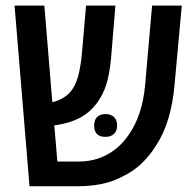

<svg xmlns="http://www.w3.org/2000/svg" viewBox="-20 -650 681 670"><path d="M83 0 30.8 -630.4H134.8L162.6 -293Q185.5 -299.3 203.6 -310.5Q221.7 -321.8 233.4 -339.8Q247.1 -360.4 254.4 -390.9Q261.7 -421.4 265.6 -460.4L280.3 -630.4H382.8L367.2 -442.9Q362.3 -392.1 351.1 -355.7Q339.8 -319.3 317.9 -290Q294.4 -258.3 260.5 -239.7Q226.6 -221.2 176.8 -213.4Q174.8 -213.4 173.1 -213.1Q171.4 -212.9 169.4 -212.9L180.2 -86.4H255.4Q310.1 -86.4 355 -111.1Q399.9 -135.7 430.2 -181.2Q476.6 -248 486.3 -352.1L510.7 -630.4H614.3L588.9 -351.6Q583.5 -290 567.4 -236.1Q551.3 -182.1 523.9 -141.6Q503.9 -108.4 474.6 -80.1Q445.3 -51.8 405.8 -33.2Q372.6 -15.6 333.5 -7.8Q294.4 0 252 0ZM347.7 -172.4Q308.6 -172.4 308.6 -211.9Q308.6 -231.4 319.1 -241.7Q329.6 -252 348.1 -252Q367.2 -252 377.9 -241.5Q388.7 -231 388.7 -211.9Q388.7 -193.4 377.9 -182.9Q367.2 -172.4 347.7 -172.4Z"/></svg>

Font: Open Sans
Style: Regular
Weight: 600
Width: 3
Foundry: Ascender Corporation
Version: Version 1.000